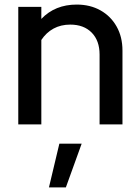

<svg xmlns="http://www.w3.org/2000/svg" viewBox="-20 -539 607 832"><path d="M59.2 0V-509.2H159.1V-457Q218.4 -519.2 312.4 -519.2Q370.9 -519.2 415.5 -494Q460.2 -468.8 485.4 -423.9Q510.7 -379.1 510.7 -319.7V0H411.5V-302.6Q411.5 -362.8 377.4 -397.6Q343.2 -432.4 284.4 -432.4Q243.6 -432.4 211.9 -415.1Q180.3 -397.8 159.1 -365.8V0ZM192.1 273.1 237.2 83.5H333.9L265.4 273.1Z"/></svg>

Font: Red Hat Display VF
Style: Regular
Weight: 300
Designer: Pentagram, MCKL
Foundry: Pentagram, MCKL
Version: Version 1.023